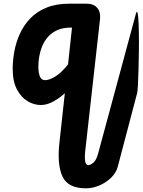

<svg xmlns="http://www.w3.org/2000/svg" viewBox="-20 -561 776 1044"><path d="M201.5 10Q165 10 130 -10.8Q95 -31.5 72 -75Q49 -118.5 49 -186Q49 -232 58 -281.5Q67 -331 88 -377.2Q109 -423.5 144.2 -460.5Q179.5 -497.5 232.2 -519.2Q285 -541 357.5 -541H451Q489.5 -541 508.8 -518Q528 -495 524 -458L443 264Q440.5 289 441.8 305.2Q443 321.5 447.8 329.2Q452.5 337 460 337Q480.5 337 491 356.8Q501.5 376.5 500.5 400Q500 423.5 486.8 443.2Q473.5 463 447 463Q350.5 463 320.2 399.8Q290 336.5 303 216L332.5 -54Q303.5 -27.5 269.5 -8.8Q235.5 10 201.5 10ZM226 -125Q246.5 -125 278.8 -143.8Q311 -162.5 350 -211L371.5 -411H365Q322 -411 291.2 -397Q260.5 -383 240.5 -360Q220.5 -337 209.2 -309.2Q198 -281.5 193.2 -253Q188.5 -224.5 188.5 -200.5Q188.5 -167 196.5 -146Q204.5 -125 226 -125ZM460 337Q471 337 487.2 324Q503.5 311 513.5 274L718.5 -484.5Q721.5 -496.5 724.5 -496.5Q729 -496.5 731.8 -464.2Q734.5 -432 735 -383Q736 -337 735.2 -283.8Q734.5 -230.5 733.2 -181.5Q732 -132.5 730 -98.2Q728 -64 726 -56L620 346.5Q611.5 378.5 584.5 405Q557.5 431.5 521 447.2Q484.5 463 447 463Q424 463 413 446.5Q402 430 402 408.5Q402 383 417 360Q432 337 460 337Z"/></svg>

Font: Edu NSW ACT Cursive
Style: Regular
Weight: 400
Designer: Tina and Corey Anderson, Eben Sorkin, Mirko Velimirovic
Foundry: Sorkin Type Co.
Version: Version 2.000